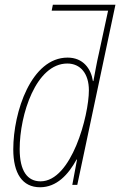

<svg xmlns="http://www.w3.org/2000/svg" viewBox="-20 -780 507 810"><path d="M149 10C219 10 268 -43 303 -107H305L285 0H306L467 -760H203L198 -735H436L397 -554C388 -516 381 -474 374 -438H372C364 -490 331 -537 265 -537C112 -537 36 -308 36 -150C36 -49 74 10 149 10ZM151 -15C96 -15 63 -58 63 -151C63 -297 132 -512 264 -512C319 -512 355 -470 355 -399C355 -293 282 -15 151 -15Z"/></svg>

Font: Noto Sans Condensed Thin
Style: Italic
Weight: 100
Width: 3
Italic angle: -12°
Designer: Monotype Design Team
Foundry: Monotype Imaging Inc.
Version: Version 2.013